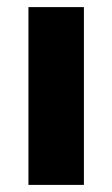

<svg xmlns="http://www.w3.org/2000/svg" viewBox="-20 -520 316 540"><path d="M60 0V-500H216V0Z"/></svg>

Font: Figtree Light ExtraBold
Style: Regular
Weight: 800
Version: Version 2.001;gftools[0.9.30]